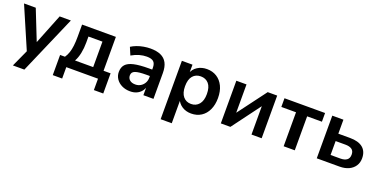

<svg xmlns="http://www.w3.org/2000/svg" viewBox="-20 -1199 4089 2076"><g transform="rotate(20 2024.5 -160.5)"><path d="M121 180 224 -46V17L5 -491H140L289 -115H265L415 -491H544L253 180Z M562 131V-101H618Q639 -132 650.5 -167Q662 -202 667.5 -247.5Q673 -293 673 -352V-491H1062V-101H1143V131H1035V0H670V131ZM734 -100H943V-393H782V-323Q782 -259 770 -200.5Q758 -142 734 -100Z M1406 10Q1353 10 1311 -10.5Q1269 -31 1245 -66.5Q1221 -102 1221 -146Q1221 -200 1250 -232Q1279 -264 1343 -278.5Q1407 -293 1513 -293H1567V-219H1515Q1468 -219 1436 -215.5Q1404 -212 1384 -204.5Q1364 -197 1355 -184Q1346 -171 1346 -152Q1346 -119 1369.5 -99Q1393 -79 1434 -79Q1467 -79 1493.5 -94.5Q1520 -110 1536 -137.5Q1552 -165 1552 -199V-313Q1552 -363 1528 -384Q1504 -405 1450 -405Q1409 -405 1366 -393Q1323 -381 1278 -355L1241 -442Q1269 -460 1305 -473.5Q1341 -487 1381 -494Q1421 -501 1458 -501Q1530 -501 1577.5 -479.5Q1625 -458 1649 -413Q1673 -368 1673 -297V0H1557V-104H1563Q1554 -69 1532.5 -43.5Q1511 -18 1479.5 -4Q1448 10 1406 10Z M1821 180V-492H1943V-389H1936Q1953 -441 1999.5 -471Q2046 -501 2108 -501Q2173 -501 2222 -470Q2271 -439 2298.5 -382Q2326 -325 2326 -246Q2326 -169 2299 -111Q2272 -53 2223 -21.5Q2174 10 2108 10Q2047 10 2002 -20Q1957 -50 1940 -98H1949V180ZM2072 -87Q2129 -87 2163.5 -128Q2198 -169 2198 -246Q2198 -325 2164 -364.5Q2130 -404 2072 -404Q2015 -404 1981 -364.5Q1947 -325 1947 -246Q1947 -169 1981 -128Q2015 -87 2072 -87Z M2448 0V-491H2565V-137H2544L2809 -491H2918V0H2801V-356H2823L2558 0Z M3171 0V-391H3002V-491H3469V-391H3299V0Z M3552 0V-491H3680V-330H3814Q3912 -330 3962.5 -288.5Q4013 -247 4013 -167Q4013 -117 3988.5 -79.5Q3964 -42 3919.5 -21Q3875 0 3813 0ZM3680 -85H3793Q3840 -85 3866.5 -104.5Q3893 -124 3893 -166Q3893 -208 3866.5 -226.5Q3840 -245 3793 -245H3680Z"/></g></svg>

Font: Nunito Sans 11pt
Style: Bold
Weight: 700
Version: Version 3.101;gftools[0.9.27]